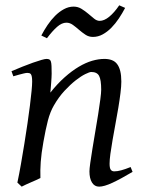

<svg xmlns="http://www.w3.org/2000/svg" viewBox="-20 -677 534 717"><path d="M475.1 -35.2Q430.7 -8.8 399.7 5.6Q368.7 20 350.1 20Q333 20 323.5 4.6Q314 -10.7 314 -37.1Q314 -45.9 317.1 -68.6Q320.3 -91.3 325.2 -121.6Q330.1 -151.9 335.9 -186Q341.8 -220.2 346.7 -251Q351.6 -281.7 354.7 -306.2Q357.9 -330.6 357.9 -341.8Q357.9 -378.9 350.1 -393.6Q342.3 -408.2 320.8 -408.2Q314.5 -408.2 298.6 -400.4Q282.7 -392.6 262.7 -377Q242.7 -361.3 220.9 -337.9Q199.2 -314.5 181.2 -283.2Q167.5 -259.8 158.9 -227.1Q150.4 -194.3 142.1 -147Q134.3 -103.5 132.1 -72.3Q129.9 -41 130.9 -12.2Q124.5 -8.8 115 -4.6Q105.5 -0.5 95.5 3.9Q85.4 8.3 76.2 12.5Q66.9 16.6 61 20L44.9 4.9Q51.8 -27.3 58.3 -64.9Q64.9 -102.5 71 -140.4Q77.1 -178.2 82.5 -215.1Q87.9 -252 91.8 -283Q95.7 -314 97.9 -337.2Q100.1 -360.4 100.1 -372.1Q100.1 -383.3 98.9 -389.9Q97.7 -396.5 95.5 -399.7Q93.3 -402.8 89.8 -403.8Q86.4 -404.8 82 -404.8Q77.6 -404.8 69.1 -402.8Q60.5 -400.9 51.8 -398.4Q43 -396 29.8 -392.1L22.9 -411.1Q43.5 -419.9 64.2 -428.2Q85 -436.5 103 -442.9Q121.1 -449.2 134.5 -453.1Q147.9 -457 153.8 -457Q160.6 -457 164.6 -454.8Q168.5 -452.6 170.2 -446.8Q171.9 -440.9 172.4 -430.2Q172.9 -419.4 172.9 -401.9Q172.9 -396.5 172.4 -387.2Q171.9 -377.9 171.1 -367.4Q170.4 -356.9 169.4 -346.9Q168.5 -336.9 168 -331.1Q194.3 -364.3 221.2 -388.2Q248 -412.1 273.9 -427.5Q299.8 -442.9 324 -450Q348.1 -457 370.1 -457Q385.3 -457 397.2 -452.6Q409.2 -448.2 417 -438.2Q424.8 -428.2 429 -411.9Q433.1 -395.5 433.1 -372.1Q433.1 -355 429.9 -329.6Q426.8 -304.2 421.9 -274.7Q417 -245.1 411.1 -213.9Q405.3 -182.6 400.4 -154.3Q395.5 -126 392.3 -102.8Q389.2 -79.6 389.2 -65.9Q389.2 -49.3 393.6 -43.2Q397.9 -37.1 406.7 -37.1Q418 -37.1 432.6 -41Q447.3 -44.9 467.8 -53.2ZM327.1 -539.1Q311.5 -539.1 299.1 -547.4Q286.6 -555.7 275.1 -565.7Q263.7 -575.7 252.2 -584Q240.7 -592.3 228 -592.3Q210.9 -592.3 193.4 -576.9Q175.8 -561.5 155.3 -534.2L134.3 -544.4Q144.5 -564 157.5 -583.3Q170.4 -602.5 185.8 -617.9Q201.2 -633.3 218.8 -642.8Q236.3 -652.3 254.9 -652.3Q271 -652.3 284.4 -644Q297.9 -635.7 309.6 -625.7Q321.3 -615.7 331.5 -607.4Q341.8 -599.1 352.1 -599.1Q369.1 -599.1 387.9 -614.5Q406.7 -629.9 425.3 -657.2L447.3 -647.5Q437 -627.9 424.1 -608.4Q411.1 -588.9 396 -573.5Q380.9 -558.1 363.5 -548.6Q346.2 -539.1 327.1 -539.1Z"/></svg>

Font: Akkhara
Style: Italic
Weight: 400
Italic angle: -7°
Designer: J. Victor Gaultney
Version: Version 1.00 June 13, 2006, initial release